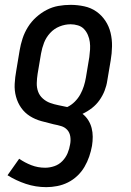

<svg xmlns="http://www.w3.org/2000/svg" viewBox="-20 -558 540 791"><path d="M171 213Q127 213 86.5 199.5Q46 186 11 164L59 96Q82 112 109 122.5Q136 133 166 133Q185 133 204 126.5Q223 120 237 105.5Q251 91 258.5 73Q266 55 269 36Q272 20 269.5 4Q267 -12 257 -23Q247 -34 232 -38.5Q217 -43 201 -46Q176 -52 150.5 -59Q125 -66 103.5 -79.5Q82 -93 67.5 -113.5Q53 -134 46 -159.5Q39 -185 40.5 -212.5Q42 -240 47 -267L61 -351Q65 -375 73 -399.5Q81 -424 95 -446.5Q109 -469 129 -487Q149 -505 172 -517Q195 -529 220 -533.5Q245 -538 271 -538Q299 -538 327 -532Q355 -526 377 -510.5Q399 -495 414 -472.5Q429 -450 435.5 -423Q442 -396 441.5 -367Q441 -338 436 -309L422 -226Q419 -205 411 -184.5Q403 -164 390 -145.5Q377 -127 359 -113Q341 -99 320 -89Q334 -78 343.5 -63Q353 -48 357.5 -30.5Q362 -13 362 5.5Q362 24 359 43Q355 65 347.5 87Q340 109 328 129.5Q316 150 298.5 166.5Q281 183 260 193.5Q239 204 216 208.5Q193 213 171 213ZM257 -117Q274 -125 288 -139Q302 -153 311 -169.5Q320 -186 325.5 -203.5Q331 -221 334 -239L348 -323Q350 -338 351 -354Q352 -370 350 -385Q348 -400 342 -414Q336 -428 326 -438.5Q316 -449 301 -453.5Q286 -458 271 -458Q248 -458 225.5 -449Q203 -440 186.5 -422Q170 -404 161.5 -382Q153 -360 149 -337L135 -254Q132 -235 131.5 -216Q131 -197 137 -180.5Q143 -164 156.5 -152Q170 -140 186.5 -134Q203 -128 221 -124.5Q239 -121 257 -117Q257 -117 257 -117Q257 -117 257 -117Z"/></svg>

Font: Iosevka Slab Medium Oblique
Style: Regular
Weight: 500
Italic angle: -9°
Monospace: yes
Designer: Belleve Invis
Foundry: Belleve Invis
Version: Version 11.1.1; ttfautohint (v1.8.3)